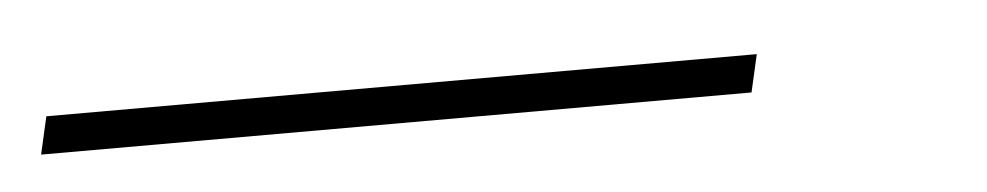

<svg xmlns="http://www.w3.org/2000/svg" viewBox="-41 47 576 112"><g transform="rotate(-5 247.5 103.0)"><path d="M-19 114 -14 92H402L397 114Z"/></g></svg>

Font: Ysabeau Infant Thin
Style: Italic
Weight: 250
Italic angle: -12°
Designer: Christian Thalmann (Catharsis Fonts)
Version: Version 2.001;gftools[0.9.30]; featfreeze: ss01,ss02,lnum